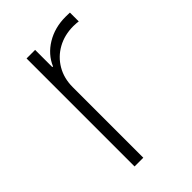

<svg xmlns="http://www.w3.org/2000/svg" viewBox="-173 -615 682 682"><g transform="rotate(-45 167.5 -274.5)"><path d="M87.4 0V-542.5H130.4V-456.1H133.8Q151.9 -498.5 193.8 -523.9Q235.8 -549.3 289.6 -549.3Q295.4 -549.3 300.8 -549.1Q306.2 -548.8 311.5 -548.8V-504.4Q308.6 -504.9 301.8 -505.6Q294.9 -506.3 286.1 -506.3Q241.7 -506.3 206.5 -486.8Q171.4 -467.3 151.4 -433.1Q131.3 -398.9 131.3 -354.5V0Z"/></g></svg>

Font: Inter 16pt ExtraLight
Style: Regular
Weight: 250
Version: Version 4.001;git-66647c0bb